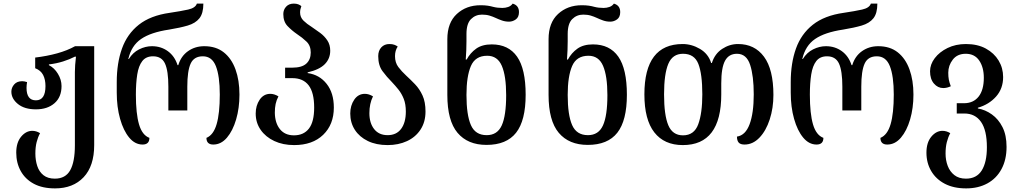

<svg xmlns="http://www.w3.org/2000/svg" viewBox="-20 -792 5642 1064"><path d="M285 252Q215 252 167.5 226.5Q120 201 95 156Q70 111 70 54Q70 -2 97 -34.5Q124 -67 159 -67Q181 -67 202 -54Q190 -32 183 -4.5Q176 23 176 59Q176 96 186.5 128Q197 160 221 179Q245 198 284 198Q343 198 369 151.5Q395 105 395 13V-393Q395 -411 396.5 -431.5Q398 -452 401 -478H395Q366 -463 329.5 -451.5Q293 -440 251 -435V-431Q281 -416 301 -383Q321 -350 321 -315Q321 -254 282 -220Q243 -186 179 -186Q116 -186 79.5 -215.5Q43 -245 43 -284Q43 -306 58.5 -324Q74 -342 103 -342Q115 -342 130 -337Q127 -320 127 -305Q127 -236 179 -236Q232 -236 232 -315Q232 -351 219 -376.5Q206 -402 175 -414V-473Q241 -481 297 -496.5Q353 -512 396 -536H502V12Q502 128 443.5 190Q385 252 285 252Z M770 9Q728 9 696 -29.5Q664 -68 645.5 -133.5Q627 -199 627 -279V-337Q627 -442 656 -523Q685 -604 749.5 -655Q814 -706 921 -721Q982 -730 1022.5 -739Q1063 -748 1071 -772H1107Q1107 -718 1085 -690.5Q1063 -663 1020.5 -650.5Q978 -638 917 -628Q816 -613 762 -576Q708 -539 691 -465H694Q716 -501 751 -518.5Q786 -536 822 -536Q872 -536 910 -508.5Q948 -481 964 -431H968Q983 -481 1022 -508.5Q1061 -536 1112 -536Q1177 -536 1220 -502Q1263 -468 1285 -407.5Q1307 -347 1307 -268Q1307 -193 1288.5 -130Q1270 -67 1237.5 -29Q1205 9 1162 9Q1124 9 1124 -28Q1163 -44 1180.5 -104Q1198 -164 1198 -268Q1198 -370 1176.5 -425Q1155 -480 1104 -480Q1055 -480 1036.5 -439.5Q1018 -399 1018 -312V-180H913V-312Q913 -399 894.5 -439.5Q876 -480 828 -480Q789 -480 768.5 -453.5Q748 -427 740.5 -379Q733 -331 733 -268Q733 -162 750.5 -102.5Q768 -43 808 -28Q808 9 770 9Z M1610 12Q1548 12 1500 -10.5Q1452 -33 1424.5 -72.5Q1397 -112 1397 -163Q1397 -207 1419 -239.5Q1441 -272 1478 -272Q1500 -272 1523 -258Q1512 -237 1507.5 -216Q1503 -195 1503 -167Q1504 -110 1531.5 -76Q1559 -42 1609 -42Q1663 -42 1692 -79.5Q1721 -117 1721 -196Q1721 -279 1690.5 -319Q1660 -359 1600 -359H1560V-417H1599Q1653 -417 1677.5 -439.5Q1702 -462 1702 -501Q1702 -539 1678.5 -561.5Q1655 -584 1626 -603Q1597 -623 1573.5 -647.5Q1550 -672 1550 -714Q1550 -738 1565.5 -755Q1581 -772 1608 -772Q1623 -772 1633 -768Q1643 -764 1650 -758Q1643 -740 1643 -723Q1643 -696 1662 -677.5Q1681 -659 1707 -643Q1731 -627 1754.5 -609.5Q1778 -592 1794 -568Q1810 -544 1810 -511Q1810 -467 1780 -436.5Q1750 -406 1685 -391V-387Q1750 -378 1790 -327.5Q1830 -277 1830 -196Q1830 -102 1771 -45Q1712 12 1610 12Z M2128 12Q2065 12 2018.5 -10.5Q1972 -33 1946.5 -72.5Q1921 -112 1921 -163Q1921 -207 1943 -239.5Q1965 -272 2002 -272Q2024 -272 2047 -258Q2027 -218 2027 -165Q2027 -110 2053.5 -76.5Q2080 -43 2128 -43Q2177 -43 2203 -78Q2229 -113 2229 -174Q2229 -215 2217.5 -244Q2206 -273 2188.5 -295Q2171 -317 2152 -337Q2123 -366 2099.5 -398Q2076 -430 2076 -481Q2076 -511 2093 -529.5Q2110 -548 2138 -548Q2154 -548 2165 -544Q2176 -540 2184 -534Q2169 -512 2169 -481Q2169 -445 2187.5 -420.5Q2206 -396 2231 -373Q2255 -351 2280 -325Q2305 -299 2321.5 -263Q2338 -227 2338 -174Q2338 -116 2310.5 -74Q2283 -32 2235.5 -10Q2188 12 2128 12Z M2676 11Q2572 11 2515.5 -56Q2459 -123 2459 -266V-575Q2459 -666 2511.5 -714.5Q2564 -763 2643 -763Q2666 -763 2682.5 -760.5Q2699 -758 2713 -754Q2736 -748 2764 -748Q2781 -748 2796.5 -753.5Q2812 -759 2821 -772Q2856 -762 2856 -725Q2856 -697 2838.5 -684.5Q2821 -672 2801 -672Q2780 -672 2761.5 -678.5Q2743 -685 2726 -693Q2711 -700 2693 -705.5Q2675 -711 2651 -711Q2615 -711 2590 -686Q2565 -661 2565 -604V-564Q2565 -543 2564 -514Q2563 -485 2561 -462H2566Q2586 -499 2619 -522.5Q2652 -546 2705 -546Q2798 -546 2845.5 -478Q2893 -410 2893 -267Q2893 -124 2840 -56.5Q2787 11 2676 11ZM2677 -43Q2736 -43 2760.5 -97Q2785 -151 2785 -265Q2785 -371 2761 -427Q2737 -483 2680 -483Q2614 -483 2589.5 -426Q2565 -369 2565 -266Q2565 -155 2589.5 -99Q2614 -43 2677 -43Z M3237 11Q3133 11 3076.5 -56Q3020 -123 3020 -266V-575Q3020 -666 3072.5 -714.5Q3125 -763 3204 -763Q3227 -763 3243.5 -760.5Q3260 -758 3274 -754Q3297 -748 3325 -748Q3342 -748 3357.5 -753.5Q3373 -759 3382 -772Q3417 -762 3417 -725Q3417 -697 3399.5 -684.5Q3382 -672 3362 -672Q3341 -672 3322.5 -678.5Q3304 -685 3287 -693Q3272 -700 3254 -705.5Q3236 -711 3212 -711Q3176 -711 3151 -686Q3126 -661 3126 -604V-564Q3126 -543 3125 -514Q3124 -485 3122 -462H3127Q3147 -499 3180 -522.5Q3213 -546 3266 -546Q3359 -546 3406.5 -478Q3454 -410 3454 -267Q3454 -124 3401 -56.5Q3348 11 3237 11ZM3238 -43Q3297 -43 3321.5 -97Q3346 -151 3346 -265Q3346 -371 3322 -427Q3298 -483 3241 -483Q3175 -483 3150.5 -426Q3126 -369 3126 -266Q3126 -155 3150.5 -99Q3175 -43 3238 -43Z M3764 12Q3661 12 3606 -58.5Q3551 -129 3551 -269Q3551 -548 3763 -548Q3813 -548 3859 -521Q3905 -494 3921 -443H3925Q3941 -494 3982 -521Q4023 -548 4070 -548Q4162 -548 4214 -477.5Q4266 -407 4266 -266Q4266 -193 4245.5 -130Q4225 -67 4188.5 -29Q4152 9 4106 9Q4083 9 4073.5 -2Q4064 -13 4064 -35Q4111 -42 4134 -103.5Q4157 -165 4157 -269Q4157 -371 4137 -432.5Q4117 -494 4064 -494Q4019 -494 3998 -455.5Q3977 -417 3977 -330V-269Q3977 12 3764 12ZM3765 -42Q3827 -42 3849.5 -103.5Q3872 -165 3872 -269Q3872 -382 3850 -438Q3828 -494 3765 -494Q3707 -494 3683.5 -438Q3660 -382 3660 -269Q3660 -154 3683.5 -98Q3707 -42 3765 -42Z M4505 9Q4463 9 4431 -29.5Q4399 -68 4380.5 -133.5Q4362 -199 4362 -279V-337Q4362 -442 4391 -523Q4420 -604 4484.5 -655Q4549 -706 4656 -721Q4717 -730 4757.5 -739Q4798 -748 4806 -772H4842Q4842 -718 4820 -690.5Q4798 -663 4755.5 -650.5Q4713 -638 4652 -628Q4551 -613 4497 -576Q4443 -539 4426 -465H4429Q4451 -501 4486 -518.5Q4521 -536 4557 -536Q4607 -536 4645 -508.5Q4683 -481 4699 -431H4703Q4718 -481 4757 -508.5Q4796 -536 4847 -536Q4912 -536 4955 -502Q4998 -468 5020 -407.5Q5042 -347 5042 -268Q5042 -193 5023.5 -130Q5005 -67 4972.5 -29Q4940 9 4897 9Q4859 9 4859 -28Q4898 -44 4915.5 -104Q4933 -164 4933 -268Q4933 -370 4911.5 -425Q4890 -480 4839 -480Q4790 -480 4771.5 -439.5Q4753 -399 4753 -312V-180H4648V-312Q4648 -399 4629.5 -439.5Q4611 -480 4563 -480Q4524 -480 4503.5 -453.5Q4483 -427 4475.5 -379Q4468 -331 4468 -268Q4468 -162 4485.5 -102.5Q4503 -43 4543 -28Q4543 9 4505 9Z M5334 252Q5265 252 5216 226.5Q5167 201 5140.5 156Q5114 111 5114 54Q5114 -2 5141 -34.5Q5168 -67 5203 -67Q5225 -67 5246 -54Q5234 -32 5227 -4.5Q5220 23 5220 59Q5220 96 5232 127.5Q5244 159 5269 178.5Q5294 198 5333 198Q5392 198 5420.5 152.5Q5449 107 5449 24Q5449 -70 5416.5 -116.5Q5384 -163 5324 -163H5282V-220H5322Q5374 -220 5403 -256.5Q5432 -293 5432 -361Q5432 -419 5406.5 -456.5Q5381 -494 5332 -494Q5285 -494 5260 -461.5Q5235 -429 5235 -389Q5235 -367 5238 -351Q5241 -335 5249 -314Q5228 -304 5207 -304Q5177 -304 5155.5 -329Q5134 -354 5134 -397Q5134 -435 5160 -469.5Q5186 -504 5231 -526Q5276 -548 5333 -548Q5397 -548 5443 -523Q5489 -498 5514 -456.5Q5539 -415 5539 -365Q5539 -301 5500 -257Q5461 -213 5399 -195V-191Q5440 -184 5476.5 -158Q5513 -132 5535.5 -87.5Q5558 -43 5558 22Q5558 93 5530 145Q5502 197 5451.5 224.5Q5401 252 5334 252Z"/></svg>

Font: Noto Serif Georgian SemiCondensed Medium
Style: Regular
Weight: 500
Width: 4
Designer: Monotype Design Team, Akaki Razmadze
Foundry: Google LLC
Version: Version 2.003; ttfautohint (v1.8.4.7-5d5b)